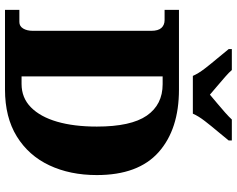

<svg xmlns="http://www.w3.org/2000/svg" viewBox="-112 -860 971 788"><g transform="rotate(90 374.0 -465.5)"><path d="M20 0V-59H70Q87 -59 96.5 -74.5Q106 -90 106 -115V-600Q106 -629 94 -642Q82 -655 62 -655H20V-714H347Q510 -714 604 -630.5Q698 -547 698 -377Q698 -267 658 -182Q618 -97 539.5 -48.5Q461 0 347 0ZM324 -68Q381 -68 420 -106.5Q459 -145 479 -214Q499 -283 499 -377Q499 -517 454 -582Q409 -647 325 -647H293V-68ZM291 -771Q281 -794 260.5 -820.5Q240 -847 218 -873Q196 -899 181 -918V-931H267Q276 -920 295 -903.5Q314 -887 334 -870Q354 -853 368 -841Q382 -853 402.5 -870Q423 -887 441.5 -903.5Q460 -920 470 -931H556V-918Q541 -899 519 -873Q497 -847 476.5 -820.5Q456 -794 446 -771Z"/></g></svg>

Font: Noto Serif Armenian SemiCondensed Black
Style: Regular
Weight: 900
Width: 4
Designer: Monotype Design Team
Foundry: Monotype Imaging Inc.
Version: Version 2.008; ttfautohint (v1.8.4.7-5d5b)